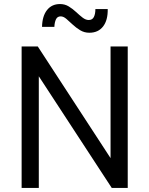

<svg xmlns="http://www.w3.org/2000/svg" viewBox="-20 -930 739 950"><path d="M87 0V-700H167L560 -97L527 -91V-700H612V0H533L141 -600L172 -606V0ZM422 -768Q397 -768 376.5 -780.5Q356 -793 339.5 -808.5Q323 -824 308.5 -836.5Q294 -849 280 -849Q264 -849 257 -834.5Q250 -820 249 -797H188Q189 -850 212.5 -880Q236 -910 277 -910Q301 -910 320.5 -898Q340 -886 356.5 -870.5Q373 -855 388.5 -843Q404 -831 419 -831Q437 -831 444.5 -846Q452 -861 452 -885H513Q514 -830 490 -799Q466 -768 422 -768Z"/></svg>

Font: SUSE
Style: Regular
Weight: 400
Designer: Rene Bieder
Foundry: SUSE
Version: Version 1.000